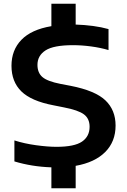

<svg xmlns="http://www.w3.org/2000/svg" viewBox="-20 -880 675 1020"><path d="M253 120V9Q149 5.5 56.5 -22.5V-134Q109.5 -117 171.8 -108.5Q234 -100 279.5 -100Q375.5 -100 415.8 -127.8Q456 -155.5 456 -206.5Q456 -250 425.8 -272.5Q395.5 -295 319.5 -309.5L264.5 -320.5Q146 -343 93.5 -394.5Q41 -446 41 -530.5Q41 -614 93.8 -668.5Q146.5 -723 253 -741V-860H382V-749.5Q430 -748 474.5 -742Q519 -736 556.5 -725.5V-614Q514.5 -626.5 464.8 -633.2Q415 -640 368 -640Q264.5 -640 221.8 -612.2Q179 -584.5 179 -535.5Q179 -493.5 205.2 -470.8Q231.5 -448 300.5 -434.5L355.5 -424Q485.5 -398.5 539.8 -347Q594 -295.5 594 -213Q594 -127.5 538.8 -72.2Q483.5 -17 382 1V120Z"/></svg>

Font: Encode Sans Expanded SemiBold
Style: Regular
Weight: 600
Width: 7
Designer: Multiple Designers
Foundry: Impallari Type
Version: Version 3.000; ttfautohint (v1.8.3) -l 8 -r 50 -G 200 -x 14 